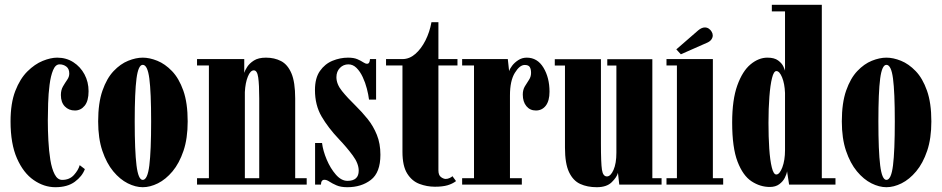

<svg xmlns="http://www.w3.org/2000/svg" viewBox="-20 -770 3929 801"><path d="M211 11Q163.5 11 120.5 -18.8Q77.5 -48.5 50.8 -109.2Q24 -170 24 -263.5Q24 -339.5 43.8 -390.5Q63.5 -441.5 94.2 -472Q125 -502.5 158.2 -516Q191.5 -529.5 218.5 -529.5Q256.5 -529.5 286 -510.5Q315.5 -491.5 332.5 -459.8Q349.5 -428 349.5 -389.5Q349.5 -349 333.2 -329Q317 -309 292.5 -309Q267 -309 250.5 -326Q234 -343 234 -373.5Q234 -394.5 242.8 -409.5Q251.5 -424.5 260.2 -437Q269 -449.5 269 -463Q269 -483 256.8 -492.2Q244.5 -501.5 228.5 -501.5Q211.5 -501.5 201.5 -477.5Q191.5 -453.5 186.8 -416.2Q182 -379 180.8 -339Q179.5 -299 179.5 -267.5Q179.5 -227 181.8 -183.8Q184 -140.5 190 -103.2Q196 -66 208 -42.8Q220 -19.5 239.5 -19.5Q270 -19.5 288.5 -40Q307 -60.5 312.5 -81L334 -64.5Q323 -34.5 292.2 -11.8Q261.5 11 211 11Z M575.5 11Q545.5 11 513 -5.2Q480.5 -21.5 452.5 -55.2Q424.5 -89 407 -140.8Q389.5 -192.5 389.5 -263.5Q389.5 -340.5 407.5 -392Q425.5 -443.5 454 -473.5Q482.5 -503.5 514.8 -516.5Q547 -529.5 575.5 -529.5Q604 -529.5 636.2 -516.5Q668.5 -503.5 697.5 -473.5Q726.5 -443.5 744.8 -392Q763 -340.5 763 -263.5Q763 -192.5 745.5 -140.8Q728 -89 699.8 -55.2Q671.5 -21.5 638.8 -5.2Q606 11 575.5 11ZM575.5 -19.5Q595.5 -19.5 603 -80Q610.5 -140.5 610.5 -263.5Q610.5 -385.5 603 -442.5Q595.5 -499.5 575.5 -499.5Q557 -499.5 549.5 -442.5Q542 -385.5 542 -263.5Q542 -140.5 549.5 -80Q557 -19.5 575.5 -19.5Z M802 0V-26.5H851.5V-497H802V-523.5H999V-466Q1001.5 -475.5 1011 -490.5Q1020.5 -505.5 1039.2 -517.5Q1058 -529.5 1089.5 -529.5Q1125 -529.5 1152.5 -515.2Q1180 -501 1195.8 -464.2Q1211.5 -427.5 1211.5 -359V-26.5H1259.5V0ZM1001.5 -386V-26.5H1061.5V-358.5Q1061.5 -417.5 1057.2 -447Q1053 -476.5 1039 -476.5Q1024.5 -476.5 1014 -450.5Q1003.5 -424.5 1001.5 -386Z M1429 11Q1401.5 11 1383.8 3.2Q1366 -4.5 1354.5 -12.2Q1343 -20 1333.5 -20Q1319.5 -20 1319 0H1294.5V-173.5H1323.5Q1327.5 -141 1343 -104.2Q1358.5 -67.5 1381.2 -41.5Q1404 -15.5 1429.5 -15.5Q1476.5 -15.5 1476.5 -58Q1476.5 -88 1451.2 -122Q1426 -156 1394 -189.5Q1349 -237 1321.5 -284.2Q1294 -331.5 1294 -394.5Q1294 -444.5 1314.8 -474Q1335.5 -503.5 1367.2 -516.5Q1399 -529.5 1432 -529.5Q1456 -529.5 1471 -523Q1486 -516.5 1495.2 -510.2Q1504.5 -504 1511.5 -504Q1522.5 -504 1523.5 -523.5H1549V-354.5H1519.5Q1517 -375 1510.5 -400.2Q1504 -425.5 1493.2 -448.5Q1482.5 -471.5 1467.5 -486.5Q1452.5 -501.5 1433.5 -501.5Q1412.5 -501.5 1398 -486.5Q1383.5 -471.5 1383.5 -448Q1383.5 -419 1406.8 -390.2Q1430 -361.5 1464 -328.5Q1490 -303 1513.8 -273.5Q1537.5 -244 1552.2 -207.5Q1567 -171 1567 -124.5Q1567 -50 1527.2 -19.5Q1487.5 11 1429 11Z M1794.5 9Q1761 9 1729.8 -2.8Q1698.5 -14.5 1678.8 -46Q1659 -77.5 1659 -136.5V-497H1590.5V-523.5H1659Q1688 -523.5 1712.5 -544.8Q1737 -566 1754.8 -601Q1772.5 -636 1780 -677.5H1809V-523.5H1888.5V-497H1809V-59.5Q1809 -39 1819.8 -31.2Q1830.5 -23.5 1839.5 -23.5Q1848 -23.5 1856.2 -27.5Q1864.5 -31.5 1867.5 -35L1882.5 -14.5Q1867.5 -3 1846.8 3Q1826 9 1794.5 9Z M1908 0V-26.5H1957.5V-497H1908V-523.5H2098.5L2104 -473Q2106.5 -482.5 2116.5 -495.8Q2126.5 -509 2142.2 -519.2Q2158 -529.5 2177.5 -529.5Q2222 -529.5 2247.2 -487.8Q2272.5 -446 2272.5 -387.5Q2272.5 -349.5 2257 -329.2Q2241.5 -309 2215.5 -309Q2191 -309 2176 -327.2Q2161 -345.5 2161 -375.5Q2161 -395.5 2169.8 -410Q2178.5 -424.5 2187 -437.2Q2195.5 -450 2195.5 -466Q2195.5 -482 2190 -490.5Q2184.5 -499 2169 -499Q2148 -499 2127.8 -466Q2107.5 -433 2107.5 -372V-26.5H2157V0Z M2469.5 11Q2430.5 11 2400.8 -2.5Q2371 -16 2354 -51.8Q2337 -87.5 2337 -154V-496.5H2294.5V-523H2487V-171.5Q2487 -90 2491.2 -62Q2495.5 -34 2512 -34Q2527.5 -34 2539.5 -61Q2551.5 -88 2551.5 -133V-496.5H2513.5V-523H2701.5V-26.5H2740V0H2563.5L2558 -49Q2553.5 -31 2532.2 -10Q2511 11 2469.5 11Z M2760.5 0V-26.5H2804V-497H2760.5V-523.5H2954V-26.5H2997V0ZM2820.5 -543.5 2801.5 -564 2893 -643.5Q2907.5 -655.5 2920.5 -655.5Q2930 -655.5 2937.5 -650.2Q2945 -645 2949 -637.5Q2953.5 -630 2953.5 -622Q2953.5 -613 2947.2 -604.5Q2941 -596 2927 -590.5Z M3191.5 10Q3151.5 10 3115.5 -13.5Q3079.5 -37 3057 -95.5Q3034.5 -154 3034.5 -259Q3034.5 -354 3056 -413.8Q3077.5 -473.5 3111.2 -501.5Q3145 -529.5 3181.5 -529.5Q3210.5 -529.5 3226.2 -517.8Q3242 -506 3248 -492.8Q3254 -479.5 3255 -475V-722.5H3200V-750H3408.5V-26.5H3465.5V0H3272L3263.5 -55.5Q3262 -44 3254.2 -28.5Q3246.5 -13 3231 -1.5Q3215.5 10 3191.5 10ZM3218.5 -42Q3232.5 -42 3243.8 -71.8Q3255 -101.5 3255 -143.5V-382Q3253.5 -421 3242.8 -447.2Q3232 -473.5 3219 -473.5Q3208 -473.5 3200.8 -444.5Q3193.5 -415.5 3189.8 -366.5Q3186 -317.5 3186 -257.5Q3186 -199.5 3189.2 -150.5Q3192.5 -101.5 3199.8 -71.8Q3207 -42 3218.5 -42Z M3678 11Q3648 11 3615.5 -5.2Q3583 -21.5 3555 -55.2Q3527 -89 3509.5 -140.8Q3492 -192.5 3492 -263.5Q3492 -340.5 3510 -392Q3528 -443.5 3556.5 -473.5Q3585 -503.5 3617.2 -516.5Q3649.5 -529.5 3678 -529.5Q3706.5 -529.5 3738.8 -516.5Q3771 -503.5 3800 -473.5Q3829 -443.5 3847.2 -392Q3865.5 -340.5 3865.5 -263.5Q3865.5 -192.5 3848 -140.8Q3830.5 -89 3802.2 -55.2Q3774 -21.5 3741.2 -5.2Q3708.5 11 3678 11ZM3678 -19.5Q3698 -19.5 3705.5 -80Q3713 -140.5 3713 -263.5Q3713 -385.5 3705.5 -442.5Q3698 -499.5 3678 -499.5Q3659.5 -499.5 3652 -442.5Q3644.5 -385.5 3644.5 -263.5Q3644.5 -140.5 3652 -80Q3659.5 -19.5 3678 -19.5Z"/></svg>

Font: Imbue 50pt Black
Style: Regular
Weight: 900
Designer: Tyler Finck
Foundry: Etcetera Type Company
Version: Version 1.102; ttfautohint (v1.8.3)